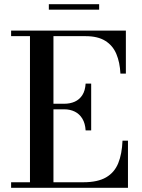

<svg xmlns="http://www.w3.org/2000/svg" viewBox="-20 -896 678 916"><path d="M33 0V-26.5H123V-723.5H33V-750H580.5V-545H554.5Q552 -598.5 535 -638.8Q518 -679 482.2 -701.2Q446.5 -723.5 388 -723.5H235V-26.5H377.5Q446 -26.5 486 -49.8Q526 -73 544 -117.2Q562 -161.5 564.5 -225H590.5V0ZM388.5 -274Q386.5 -307.5 372.8 -330Q359 -352.5 336.8 -363.5Q314.5 -374.5 286 -374.5H217V-401H286Q314.5 -401 336.8 -411Q359 -421 372.8 -442.2Q386.5 -463.5 388.5 -497H415V-274ZM213 -850V-876H453V-850Z"/></svg>

Font: Bodoni Moda 9pt Medium
Style: Regular
Weight: 500
Designer: Owen Earl
Foundry: indestructible type
Version: Version 2.005